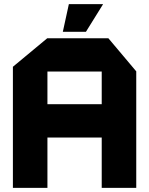

<svg xmlns="http://www.w3.org/2000/svg" viewBox="-20 -903 717 923"><path d="M42 0V-582L207 -719H501L635 -560V0H469V-242H208V0ZM208 -559V-402H469V-559ZM282 -750 311 -883H475V-882L393 -750Z"/></svg>

Font: Foldit Thin
Style: Bold
Weight: 700
Version: Version 1.003